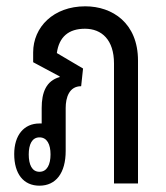

<svg xmlns="http://www.w3.org/2000/svg" viewBox="-20 -581 525 608"><path d="M105 7C157 7 188 -33 188 -103V-239C188 -272 199 -308 237 -308L243 -364L160 -413C167 -464 197 -490 249 -490C302 -490 341 -455 341 -380V0H417V-389C417 -508 336 -561 250 -561C149 -561 85 -495 85 -415V-384L169 -339V-337C126 -325 112 -288 112 -239V-190C110 -190 107 -190 105 -190C56 -190 25 -153 25 -93C25 -31 54 7 105 7ZM105 -37C81 -37 71 -60 71 -92C71 -123 81 -146 105 -146C129 -146 140 -124 140 -92C140 -60 129 -37 105 -37Z"/></svg>

Font: Noto Sans Thai Looped ExtraCondensed
Style: Regular
Weight: 400
Width: 2
Designer: Sasikarn Vongin, Ben Mitchell
Foundry: The Fontpad Ltd
Version: Version 1.001